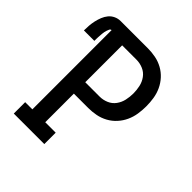

<svg xmlns="http://www.w3.org/2000/svg" viewBox="-200 -868 1001 1001"><g transform="rotate(45 300.0 -367.5)"><path d="M62 0V-84H115V-668Q108 -668 104.5 -661Q101 -654 99 -647.5Q97 -641 95.5 -634Q94 -627 93.5 -620.5Q93 -614 92.5 -607Q92 -600 91.5 -593Q91 -586 91 -579Q91 -572 91 -565H14Q14 -583 15.5 -601.5Q17 -620 21 -638Q25 -656 32 -673.5Q39 -691 50.5 -705Q62 -719 79 -727Q96 -735 115 -735H316Q344 -735 372.5 -729.5Q401 -724 426.5 -710Q452 -696 471.5 -674.5Q491 -653 503 -627Q515 -601 519.5 -572.5Q524 -544 524 -515Q524 -486 519.5 -457.5Q515 -429 503 -403Q491 -377 471.5 -355.5Q452 -334 426.5 -320Q401 -306 372.5 -300.5Q344 -295 316 -295H210V-84H287V0ZM210 -379H316Q341 -379 364.5 -389Q388 -399 403 -419.5Q418 -440 423.5 -465Q429 -490 429 -515Q429 -540 423.5 -565Q418 -590 403 -610.5Q388 -631 364.5 -641Q341 -651 316 -651H210Z"/></g></svg>

Font: Iosevka Curly Slab MdEx
Style: Regular
Weight: 500
Width: 7
Monospace: yes
Designer: Belleve Invis
Foundry: Belleve Invis
Version: Version 11.1.0; ttfautohint (v1.8.3)